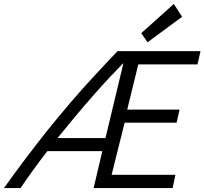

<svg xmlns="http://www.w3.org/2000/svg" viewBox="-62 -952 1035 972"><path d="M-42 0Q16 -81 71.5 -154.5Q127 -228 182 -296.5Q237 -365 293.5 -431Q350 -497 409.5 -561.5Q469 -626 533 -693H953L938 -626H638L582 -397H847L832 -331H569L503 -67H826L812 0H412L456 -187H178Q142 -141 107.5 -93.5Q73 -46 42 0ZM229 -253H472L563 -633Q534 -604 495.5 -563Q457 -522 413 -472Q369 -422 322.5 -366.5Q276 -311 229 -253ZM685 -738 653 -784 818 -932 860 -867Z"/></svg>

Font: Ubuntu Sans
Style: Italic
Weight: 400
Italic angle: -13.5°
Designer: Dalton Maag Ltd
Foundry: Dalton Maag Ltd
Version: Version 1.006